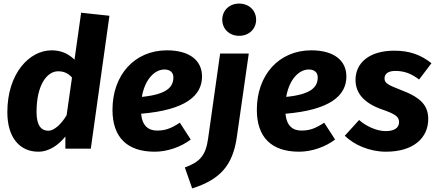

<svg xmlns="http://www.w3.org/2000/svg" viewBox="-20 -830 2450 1072"><path d="M268 -549C144 -549 21 -420 21 -204C21 -58 93 17 194 17C257 17 310 -24 345 -68V0H487L591 -742L433 -759L396 -497C359 -533 317 -549 268 -549ZM304 -432C333 -432 358 -424 382 -397L352 -187C323 -137 282 -100 250 -100C212 -100 184 -127 184 -204C184 -362 246 -432 304 -432Z M1108 -403C1108 -492 1039 -549 912 -549C731 -549 608 -411 608 -217C608 -64 689 17 844 17C914 17 990 -9 1045 -51L984 -145C933 -111 900 -101 857 -101C808 -101 774 -128 768 -195C1017 -216 1108 -296 1108 -403ZM898 -442C929 -442 948 -426 948 -398C948 -342 909 -303 772 -289C789 -388 844 -442 898 -442Z M1315 -630C1371 -630 1410 -669 1410 -720C1410 -771 1371 -810 1315 -810C1260 -810 1221 -771 1221 -720C1221 -669 1260 -630 1315 -630ZM1142 -57C1129 39 1095 75 1012 105L1053 222C1205 174 1279 97 1302 -63L1369 -531H1209Z M1914 -403C1914 -492 1845 -549 1718 -549C1537 -549 1414 -411 1414 -217C1414 -64 1495 17 1650 17C1720 17 1796 -9 1851 -51L1790 -145C1739 -111 1706 -101 1663 -101C1614 -101 1580 -128 1574 -195C1823 -216 1914 -296 1914 -403ZM1704 -442C1735 -442 1754 -426 1754 -398C1754 -342 1715 -303 1578 -289C1595 -388 1650 -442 1704 -442Z M2133 -98C2084 -98 2024 -125 1985 -160L1905 -72C1957 -21 2044 17 2135 17C2292 17 2371 -63 2371 -165C2371 -239 2332 -285 2220 -327C2141 -357 2127 -368 2127 -392C2127 -417 2146 -434 2187 -434C2236 -434 2275 -420 2320 -386L2389 -477C2330 -524 2267 -547 2181 -547C2042 -547 1965 -479 1965 -384C1965 -314 2007 -256 2113 -219C2191 -192 2208 -177 2208 -148C2208 -117 2183 -98 2133 -98Z"/></svg>

Font: Fira Sans OT
Style: Bold Italic
Weight: 700
Italic angle: -8°
Designer: Carrois Corporate & Edenspiekermann
Foundry: Carrois Corporate GbR & Edenspiekermann AG
Version: Version 2.001